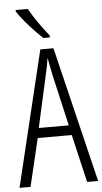

<svg xmlns="http://www.w3.org/2000/svg" viewBox="-61 -969 537 1007"><g transform="rotate(-5 207.0 -465.5)"><path d="M125 -931H61V-923C91 -876 154 -808 193 -772H227V-783C193 -825 153 -880 125 -931ZM356 0H414L241 -714H172L0 0H58L118 -252H297ZM286 -304H128L188 -574C196 -609 202 -637 206 -667C211 -637 217 -609 224 -574Z"/></g></svg>

Font: Noto Sans UI Condensed Light
Style: Regular
Weight: 300
Width: 3
Designer: Monotype Design Team
Foundry: Monotype Imaging Inc.
Version: Version 1.901